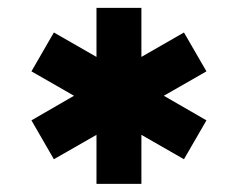

<svg xmlns="http://www.w3.org/2000/svg" viewBox="-20 -757 595 480"><path d="M221.2 -737.3H333.5V-614.7L439.9 -675.8L496.1 -578.6L389.6 -517.6L496.1 -456.1L439.9 -358.9L333.5 -419.9V-297.4H221.2V-419.9L114.7 -358.9L58.6 -456.1L165 -517.6L58.6 -578.6L114.7 -675.8L221.2 -614.7Z"/></svg>

Font: Newest Shape
Style: Bold
Weight: 700
Designer: Wojciech Kalinowski "wmk69" (wmk69@o2.pl)
Foundry: Wojciech Kalinowski "wmk69" (wmk69@o2.pl)
Version: Version 1.0.0; 2022-02-24